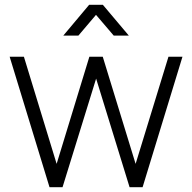

<svg xmlns="http://www.w3.org/2000/svg" viewBox="-20 -775 796 795"><path d="M185 0H239L378 -449.5L516.5 0H570.5L735.5 -540H677.5L541.5 -96.5L405.5 -540H350L214.5 -96.5L79 -540H20ZM242 -627.5H304.5L377.5 -713.5L451 -627.5H513.5L406 -755H349Z"/></svg>

Font: Eudonet Light
Style: Regular
Weight: 300
Designer: Mikhail Sharanda
Foundry: Mikhail Sharanda
Version: Version 4.503;Glyphs 3.1.2 (3151)